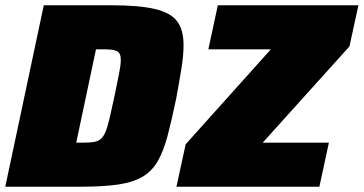

<svg xmlns="http://www.w3.org/2000/svg" viewBox="-25 -708 1379 728"><path d="M-5 0 141 -688H396Q502 -688 562 -674Q622 -660 646.5 -627.5Q671 -595 671 -537Q671 -499 663 -449Q655 -399 643 -334Q626 -252 610.5 -193.5Q595 -135 573.5 -97.5Q552 -60 516.5 -38.5Q481 -17 424 -8.5Q367 0 279 0ZM264 -167H288Q313 -167 329.5 -169.5Q346 -172 356.5 -180.5Q367 -189 375 -208Q383 -227 390.5 -259.5Q398 -292 409 -343Q420 -396 426.5 -429Q433 -462 433 -481Q433 -495 429 -503Q425 -511 416.5 -515Q408 -519 395 -520Q382 -521 363 -521H339ZM644 0 679 -161 1002 -521H765L801 -688H1334L1300 -532L971 -167H1222L1186 0Z"/></svg>

Font: Saira Thin Black
Style: Italic
Weight: 900
Italic angle: -12°
Version: Version 1.101